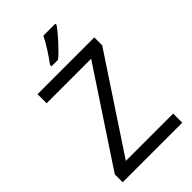

<svg xmlns="http://www.w3.org/2000/svg" viewBox="-274 -1025 1119 1119"><g transform="rotate(-45 285.5 -465.5)"><path d="M531 0H40V-65L419 -639H52V-714H520V-649L141 -75H531ZM224 -783Q247 -813 274.5 -856Q302 -899 317 -931H416V-921Q394 -889 351.5 -842.5Q309 -796 278 -771H224Z"/></g></svg>

Font: Stephens Clock
Style: Regular
Weight: 400
Designer: Peter Wiegel (catfonts.de) with slight modifications by DT1.org
Version: Version 0.9.1